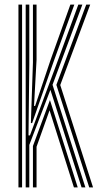

<svg xmlns="http://www.w3.org/2000/svg" viewBox="-20 -820 432 840"><path d="M92.4 0V-800H108.2V-537.7L104.7 -227.6H111L225.9 -535.7L322.7 -800H340.4L209.8 -449L353.6 0H336.9L200.5 -427L108.2 -186V0ZM124.1 0V-181.2L198.5 -382.3L320.1 0H303.4L196.8 -337.4L139.9 -177.9V0ZM60.7 0V-800H76.6V0ZM370.4 0 226.6 -448.6 357.3 -800H374.7L243.6 -447.9L387.1 0ZM115.1 -281.7 124.1 -546.7V-800H139.9V-558L128.8 -356.4H133.6L201.9 -559.7L287.9 -800H305.2L214 -548.9L120.7 -281.7Z"/></svg>

Font: Big Shoulders Inline Text Thin
Style: Regular
Weight: 100
Designer: Patric King
Foundry: XO Type Co
Version: Version 2.002